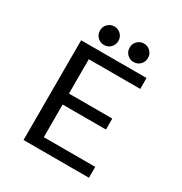

<svg xmlns="http://www.w3.org/2000/svg" viewBox="-198 -1020 1107 1167"><g transform="rotate(30 355.0 -437.0)"><path d="M593 -623.5H232V-382.5H536V-305.5H232V-76.5H593V0H134V-700H593ZM268 -744.5Q241 -744.5 222.2 -763.2Q203.5 -782 203.5 -809Q203.5 -836.5 222.2 -855.2Q241 -874 268 -874Q295 -874 313.8 -855.2Q332.5 -836.5 332.5 -809Q332.5 -782 313.8 -763.2Q295 -744.5 268 -744.5ZM476 -744.5Q449 -744.5 430.2 -763.2Q411.5 -782 411.5 -809Q411.5 -836.5 430.2 -855.2Q449 -874 476 -874Q502.5 -874 521.2 -855.2Q540 -836.5 540 -809Q540 -782 521.2 -763.2Q502.5 -744.5 476 -744.5Z"/></g></svg>

Font: League Mono
Style: Regular
Weight: 400
Width: 6
Designer: Tyler Finck
Foundry: The League of Moveable Type / Tyler Finck
Version: Version 2.300;RELEASE